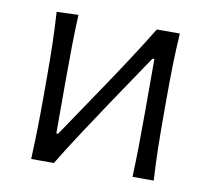

<svg xmlns="http://www.w3.org/2000/svg" viewBox="-62 -567 699 637"><g transform="rotate(10 287.5 -249.0)"><path d="M81.5 0Q84 -55.5 85 -107Q86 -158.5 86 -219.5V-269.5Q86 -334 84.8 -387Q83.5 -440 80 -495.5L153 -498Q150.5 -443.5 149.8 -391.2Q149 -339 149 -275.5V-98H155L272.5 -272Q310 -327.5 346.8 -383.8Q383.5 -440 417.5 -495.5H495Q491.5 -440 490.2 -387Q489 -334 489 -269.5V-219.5Q489 -158.5 490 -107Q491 -55.5 494.5 0H423Q425 -55 425.8 -106.2Q426.5 -157.5 426.5 -218V-397.5H420L304 -225.5Q266 -168.5 229 -112.2Q192 -56 158 0Z"/></g></svg>

Font: Commissioner Flair Light
Style: Regular
Weight: 300
Designer: Kostas Bartsokas
Foundry: Kostas Bartsokas
Version: Version 1.000; ttfautohint (v1.8.3)